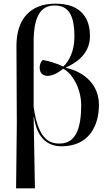

<svg xmlns="http://www.w3.org/2000/svg" viewBox="-20 -790 611 1050"><path d="M68 240H171L164 -150H166C182 -33 243 10 316 10C466 10 521 -101 521 -217C521 -330 437 -398 341 -419V-421C387 -442 472 -489 472 -593C472 -682 431 -770 283 -770C145 -770 69 -685 70 -536L72 -116ZM304 -5C237 -5 187 -45 164 -206V-560C164 -707 206 -760 279 -760C355 -760 387 -707 387 -589C387 -510 357 -454 326 -426C290 -444 241 -458 214 -462C200 -449 197 -432 197 -421C197 -387 217 -375 242 -375C276 -376 311 -402 325 -414C371 -393 424 -311 424 -214C424 -37 364 -5 304 -5Z"/></svg>

Font: Noto Serif Display
Style: Regular
Weight: 400
Designer: Monotype Design Team
Foundry: Monotype Imaging Inc.
Version: Version 2.009